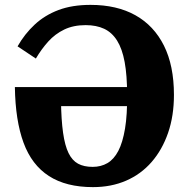

<svg xmlns="http://www.w3.org/2000/svg" viewBox="-20 -750 774 787"><path d="M351 -730Q459 -730 535 -687.5Q611 -645 652 -563Q693 -481 693 -361Q693 -275 669 -205.5Q645 -136 601.5 -86Q558 -36 497 -9.5Q436 17 361 17Q251 17 180.5 -28.5Q110 -74 76.5 -165Q43 -256 41 -393H597L598 -315H207L230 -338Q231 -259 238.5 -206Q246 -153 261 -122.5Q276 -92 300 -79Q324 -66 360 -66Q394 -66 420.5 -81.5Q447 -97 465 -131.5Q483 -166 492.5 -223Q502 -280 501 -363Q501 -441 491 -495.5Q481 -550 460 -583.5Q439 -617 407 -632Q375 -647 331 -647Q281 -647 243.5 -629Q206 -611 178 -580Q150 -549 127 -510L52 -560Q81 -611 122.5 -649.5Q164 -688 220 -709Q276 -730 351 -730Z"/></svg>

Font: Roboto Serif SemiCondensed
Style: Bold
Weight: 700
Width: 4
Designer: Greg Gazdowicz
Foundry: Commercial Type
Version: Version 1.007